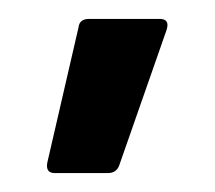

<svg xmlns="http://www.w3.org/2000/svg" viewBox="-20 -728 227 203"><path d="M38 -545Q28 -545 30 -556L63 -699Q64 -708 74 -708H149Q160 -708 156 -696L106 -553Q103 -545 94 -545Z"/></svg>

Font: Sofia Sans Extra Condensed SemiBold
Style: Regular
Weight: 600
Designer: Botio Nikoltchev, Ani Petrova
Foundry: lettersoup
Version: Version 4.101